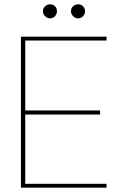

<svg xmlns="http://www.w3.org/2000/svg" viewBox="-20 -870 572 890"><path d="M77 0V-700H474V-682H97V-358H444V-339H97V-18H474V0ZM212 -785Q199 -785 189 -795Q179 -805 179 -818Q179 -832 189 -841Q199 -850 212 -850Q226 -850 235 -841Q244 -832 244 -818Q244 -805 235 -795Q226 -785 212 -785ZM342 -785Q329 -785 319 -795Q309 -805 309 -818Q309 -832 319 -841Q329 -850 342 -850Q356 -850 365 -841Q374 -832 374 -818Q374 -805 365 -795Q356 -785 342 -785Z"/></svg>

Font: DM Sans 12pt Thin
Style: Regular
Weight: 250
Version: Version 4.004;gftools[0.9.30]